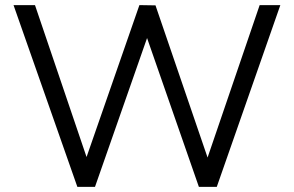

<svg xmlns="http://www.w3.org/2000/svg" viewBox="-20 -732 1152 752"><path d="M997 -712H1078L829 0H759L556 -583L352 0H283L33 -712H117L319 -117L526 -712L589 -711L793 -115Z"/></svg>

Font: Muli-Regular
Style: Regular
Weight: 400
Version: Version 2.000